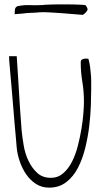

<svg xmlns="http://www.w3.org/2000/svg" viewBox="-20 -858 465 879"><path d="M56.6 -180.7Q55.7 -196.3 52.7 -227.1Q49.8 -257.8 46.4 -296.9Q43 -335.9 39.6 -378.9Q36.1 -421.9 32.7 -460.9Q29.3 -500 26.4 -531.2Q23.4 -562.5 22.5 -577.1Q22.5 -579.1 22 -588.4Q21.5 -597.7 21.5 -600.6H56.6Q57.6 -587.9 59.1 -561Q60.5 -534.2 63 -501Q65.4 -467.8 67.4 -430.2Q69.3 -392.6 71.8 -359.4Q74.2 -326.2 76.2 -299.3Q78.1 -272.5 79.1 -259.8Q82 -230.5 88.4 -192.4Q94.7 -154.3 110.4 -121.6Q126 -88.9 150.4 -66.4Q174.8 -43.9 212.9 -43.9Q245.1 -43.9 269 -64.5Q293 -85 309.6 -117.7Q326.2 -150.4 336.4 -190.4Q346.7 -230.5 353 -269Q359.4 -307.6 361.8 -340.3Q364.3 -373 364.3 -391.6Q364.3 -440.4 356.9 -483.9Q349.6 -527.3 349.6 -572.3Q349.6 -583 356.9 -586.4Q364.3 -589.8 373 -589.8Q375 -589.8 378.9 -589.4Q382.8 -588.9 384.8 -588.9Q390.6 -567.4 392.6 -550.3Q394.5 -533.2 396 -517.6Q397.5 -502 397.5 -485.4V-449.2Q397.5 -420.9 396 -376.5Q394.5 -332 388.7 -282.2Q382.8 -232.4 370.6 -182.1Q358.4 -131.8 337.4 -90.8Q316.4 -49.8 283.7 -24.4Q251 1 205.1 1Q170.9 1 144.5 -16.1Q118.2 -33.2 100.1 -59.6Q82 -85.9 70.8 -118.2Q59.6 -150.4 56.6 -180.7ZM61.5 -830.1Q83 -834 95.7 -834.5Q108.4 -835 118.7 -834.5Q128.9 -834 141.1 -834Q153.3 -834 176.8 -835Q178.7 -835.9 190.9 -836.4Q203.1 -836.9 217.8 -837.4Q232.4 -837.9 248 -837.9H292Q305.7 -837.9 321.3 -837.4Q336.9 -836.9 350.6 -836.4Q364.3 -835.9 369.1 -835Q373 -834 377.4 -825.7Q381.8 -817.4 380.9 -813.5Q379.9 -808.6 371.6 -799.8Q363.3 -791 358.4 -790Q340.8 -791 314.5 -793.5Q288.1 -795.9 260.3 -797.9Q232.4 -799.8 206.1 -801.3Q179.7 -802.7 162.1 -801.8Q143.6 -799.8 123 -799.3Q102.5 -798.8 83 -795.9Q82 -795.9 76.7 -795.4Q71.3 -794.9 64.9 -794.4Q58.6 -793.9 53.2 -793.5Q47.9 -793 46.9 -793Q46.9 -801.8 48.3 -814Q49.8 -826.2 61.5 -830.1Z"/></svg>

Font: Waiting for the Sunrise
Style: Regular
Weight: 300
Version: Version 1.001 2001